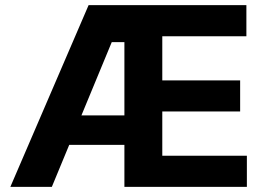

<svg xmlns="http://www.w3.org/2000/svg" viewBox="-20 -727 1034 747"><path d="M324.7 -707H938.6V-585.8H611.4V-414.1H914.3V-293.3H611.4V-121.2H940.5V0H464V-563.1H414.8L181.7 0H20.3ZM182.2 -278H547.6V-163.3H182.2Z"/></svg>

Font: Pretendard Std Variable
Style: Regular
Weight: 400
Designer: Base glyphs from Inter by Rasmus Andersson; Hangeul glyphs from Noto Sans CJK(Source Han Sans) by Jang Soo-young and Kan
Foundry: Kil Hyung-jin
Version: Version 1.309;Glyphs 3.2 (3225)